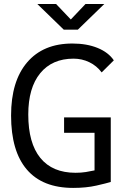

<svg xmlns="http://www.w3.org/2000/svg" viewBox="-20 -918 626 948"><path d="M341.3 9.8Q189.9 9.8 112.3 -81.1Q34.7 -171.9 34.7 -347.7Q34.7 -517.1 114 -610.1Q193.4 -703.1 337.4 -703.1Q408.2 -703.1 461.7 -681.4Q515.1 -659.7 542 -620.1L481.9 -560.5Q457.5 -593.3 421.1 -610.8Q384.8 -628.4 343.3 -628.4Q237.3 -628.4 178.5 -556.4Q119.6 -484.4 119.6 -352.5Q119.6 -211.4 179.2 -138.2Q238.8 -64.9 353 -64.9Q380.4 -64.9 403.8 -68.6Q427.2 -72.3 446.8 -76.7V-262.2H296.4V-338.4H526.9V-19.5Q506.3 -13.2 456.1 -1.7Q405.8 9.8 341.3 9.8ZM294.9 -771.5 164.1 -898.4H256.8L329.6 -821.8L402.3 -898.4H495.1L364.3 -771.5Z"/></svg>

Font: Cascadia Code NF SemiLight
Style: Regular
Weight: 350
Monospace: yes
Designer: Aaron Bell
Foundry: Saja Typeworks
Version: Version 2404.023; ttfautohint (v1.8.4)